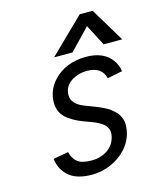

<svg xmlns="http://www.w3.org/2000/svg" viewBox="-113 -821 759 915"><g transform="rotate(-15 266.5 -363.0)"><path d="M184.6 -277.8Q139.6 -309.6 139.6 -364.3Q139.6 -425.8 183.6 -472.7Q243.2 -535.2 342.8 -536.1Q429.7 -536.1 469.2 -482.4Q489.3 -455.1 492.2 -425.3L418 -410.6Q404.3 -470.2 330.1 -470.2Q291 -470.2 258.3 -451.2Q216.3 -426.3 216.3 -380.4Q216.3 -338.9 271.5 -315.4Q274.9 -314 284.4 -310.3Q293.9 -306.6 296.6 -305.7Q299.3 -304.7 317.1 -297.9Q335 -291 342.5 -287.8Q350.1 -284.7 366.5 -276.6Q382.8 -268.6 390.9 -262.7Q398.9 -256.8 410.9 -246.3Q422.9 -235.8 428.7 -225.6Q443.4 -200.2 443.4 -177.7Q443.4 -109.9 398.4 -60.1Q365.7 -24.4 320.8 -5.1Q275.9 14.2 228 14.2Q153.8 14.2 115 -18.6Q76.2 -51.3 69.3 -106L144 -119.6Q151.9 -86.9 173.6 -69.3Q195.3 -51.8 242.4 -51.8Q289.6 -51.8 322.8 -75.2Q356 -98.6 364.7 -140.1Q366.2 -148.4 366.2 -159.4Q366.2 -170.4 358.6 -183.3Q351.1 -196.3 336.7 -205.6Q322.3 -214.8 309.3 -220.7Q296.4 -226.6 272.2 -235.1Q248 -243.7 227.5 -252.9Q207 -262.2 184.6 -277.8ZM532.7 -571.8H440.9L386.7 -675.8L287.6 -572.8H196.8L367.7 -739.7H431.6Z"/></g></svg>

Font: Tuffy
Style: Italic
Weight: 400
Italic angle: -12°
Designer: Thatcher Ulrich, Karoly Barta and Michael Everson
Version: Version 001.271